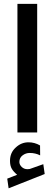

<svg xmlns="http://www.w3.org/2000/svg" viewBox="-20 -698 287 1011"><path d="M18.1 242.7 70.3 222.2Q51.8 207 42.2 190.9Q32.7 174.8 32.7 148.9Q32.7 106 62.5 79.1Q91.8 51.3 129.9 51.3Q162.6 51.3 190.9 67.9L191.4 120.1Q166.5 107.4 136.7 107.4Q116.2 107.4 99.6 119.6Q82 132.3 82 155.3Q82.5 169.9 94.7 181.4Q106.9 192.9 124.5 192.9Q127.4 192.9 136.2 191.9L140.6 190.4L208 166.5L215.3 218.3L25.4 293.5ZM71.8 -677.7H175.8V-0.5H71.8Z"/></svg>

Font: Vazirmatn UI FD NL Medium
Style: Regular
Weight: 500
Designer: Saber Rastikerdar
Foundry: Saber Rastikerdar
Version: Version 33.003